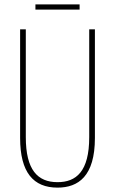

<svg xmlns="http://www.w3.org/2000/svg" viewBox="-20 -848 526 878"><path d="M344 -828H142V-804H344ZM414 -217V-714H388V-221C388 -63 328 -15 243 -15C152 -15 98 -71 98 -221V-714H72V-217C72 -59 133 10 243 10C338 10 414 -42 414 -217Z"/></svg>

Font: Noto Sans Georgian ExtraCondensed Thin
Style: Regular
Weight: 100
Width: 2
Designer: Monotype Design Team, Akaki Razmadze
Foundry: Google LLC
Version: Version 2.005